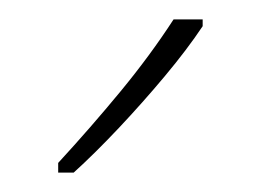

<svg xmlns="http://www.w3.org/2000/svg" viewBox="-20 -784 269 198"><path d="M189 -757Q173 -733 150 -705.5Q127 -678 102.5 -652Q78 -626 56 -606H40V-616Q74 -653 104.5 -690Q135 -727 159 -764H189Z"/></svg>

Font: Noto Sans Devanagari UI Condensed Thin
Style: Regular
Weight: 100
Width: 3
Designer: Jelle Bosma - Monotype Design Team
Foundry: Monotype Imaging Inc.
Version: Version 2.004; ttfautohint (v1.8.4.7-5d5b)